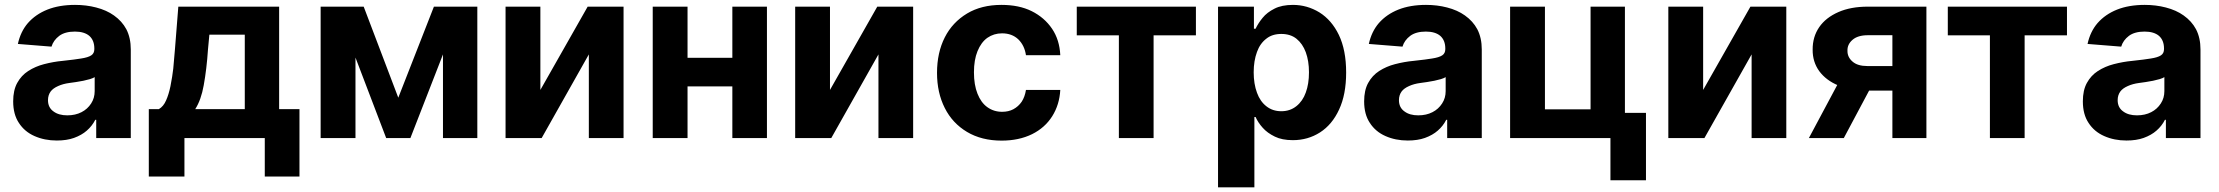

<svg xmlns="http://www.w3.org/2000/svg" viewBox="-20 -573 9211 797"><path d="M215.8 10.3Q164.6 10.3 123 -8.3Q82 -26.4 58.6 -62.5Q34.7 -98.1 34.7 -152.3Q34.7 -198.2 51.3 -228.5Q68.4 -259.8 97.2 -278.3Q127 -297.4 162.6 -306.6Q202.1 -316.9 239.7 -320.3Q293.9 -326.2 316.4 -330.1Q345.7 -334.5 358.9 -343.3Q371.6 -351.6 371.6 -369.1V-371.6Q371.6 -405.3 351.1 -423.8Q330.1 -441.9 291 -441.9Q250 -441.9 226.1 -424.3Q201.7 -405.8 193.8 -379.4L54.2 -390.6Q65.4 -441.9 95.7 -477.1Q127.9 -513.7 176.8 -533.2Q226.1 -552.7 291.5 -552.7Q337.9 -552.7 378.9 -542Q422.4 -530.8 453.1 -508.8Q486.3 -485.4 504.4 -451.7Q522.9 -416 522.9 -367.7V0H379.4V-75.7H375.5Q362.3 -49.8 340.3 -30.8Q319.3 -12.2 287.1 -0.5Q256.8 10.3 215.8 10.3ZM259.3 -94.2Q293 -94.2 318.4 -107.4Q343.3 -120.1 358.4 -143.6Q373 -166 373 -194.8V-252.9Q367.7 -249 353.5 -244.6Q337.9 -240.2 326.2 -237.8Q305.7 -233.9 295.4 -232.4Q286.6 -231 267.6 -228.5Q241.7 -225.1 221.2 -215.8Q200.2 -206.5 190.4 -193.4Q179.2 -178.2 179.2 -157.2Q179.2 -126.5 202.1 -110.4Q223.6 -94.2 259.3 -94.2Z M745.6 159.7H597.7V-120.1H639.6Q658.7 -131.3 669.4 -156.2Q680.2 -180.2 687.5 -214.8Q695.8 -257.3 699.2 -288.1Q704.1 -338.4 706.1 -367.2L720.2 -545.4H1138.7V-120.1H1223.1V159.7H1079.1V0H745.6ZM790.5 -120.1H996.1V-429.2H849.1L843.3 -367.2Q837.9 -286.6 825.7 -219.2Q814.9 -158.2 790.5 -120.1Z M1489.7 -545.4 1633.3 -167.5 1781.2 -545.4H1896L1683.6 0H1583L1375 -545.4ZM1311 -545.4H1455.6V0H1311ZM1961.4 0H1818.8V-545.4H1961.4Z M2223.1 -545.4V-199.7L2419.4 -545.4H2568.4V0H2424.3V-347.2L2228.5 0H2078.6V-545.4Z M2784.2 -333H3068.8V-214.4H2784.2ZM2689.5 -545.4H2834V0H2689.5ZM3020 -545.4H3163.6V0H3020Z M3425.3 -545.4V-199.7L3621.6 -545.4H3770.5V0H3626.5V-347.2L3430.7 0H3280.8V-545.4Z M4137.7 10.7Q4054.7 10.7 3994.1 -25.4Q3933.6 -61.5 3901.9 -124.5Q3869.6 -188 3869.6 -270.5Q3869.6 -354.5 3901.9 -418Q3933.6 -480.5 3994.6 -517.1Q4054.2 -552.7 4137.2 -552.7Q4210 -552.7 4262.2 -526.9Q4315.4 -500.5 4347.2 -453.6Q4378.4 -407.2 4381.3 -343.8H4238.8Q4232.9 -384.3 4207 -409.7Q4180.7 -434.6 4139.6 -434.6Q4105.5 -434.6 4078.6 -416Q4052.7 -397.5 4037.6 -360.4Q4022.9 -324.2 4022.9 -272.9Q4022.9 -220.7 4037.6 -184.1Q4052.2 -147 4078.1 -128.4Q4105 -108.9 4139.6 -108.9Q4166.5 -108.9 4186.5 -119.6Q4207.5 -130.9 4221.2 -150.9Q4234.4 -171.4 4238.8 -199.7H4381.3Q4377.9 -138.2 4347.7 -90.3Q4317.4 -42.5 4264.2 -16.1Q4209.5 10.7 4137.7 10.7Z M4624.5 -426.3H4449.7V-545.4H4944.3V-426.3H4768.6V0H4624.5Z M5187 204.6H5036.1V-545.4H5185.1V-453.6H5191.9Q5203.1 -477.1 5221.2 -499Q5239.3 -521.5 5270.5 -537.1Q5300.8 -552.7 5347.2 -552.7Q5405.8 -552.7 5457 -521.5Q5507.8 -489.7 5537.6 -428.2Q5567.9 -365.2 5567.9 -272Q5567.9 -180.7 5538.6 -118.2Q5509.8 -55.7 5459.5 -23.4Q5409.2 8.8 5346.7 8.8Q5301.8 8.8 5272 -5.9Q5240.7 -21 5221.7 -42.5Q5202.6 -63.5 5191.9 -87.4H5187ZM5184.1 -272.9Q5184.1 -225.1 5197.8 -188Q5210.9 -151.9 5236.8 -131.8Q5262.7 -111.3 5298.8 -111.3Q5335 -111.3 5361.3 -132.3Q5387.7 -153.3 5400.4 -189Q5413.6 -224.6 5413.6 -272.9Q5413.6 -319.8 5400.4 -356Q5387.2 -391.6 5361.8 -412.1Q5336.9 -432.1 5298.8 -432.1Q5261.2 -432.1 5236.8 -412.6Q5210.4 -392.6 5197.8 -357.4Q5184.1 -320.3 5184.1 -272.9Z M5823.7 10.3Q5772.5 10.3 5731 -8.3Q5689.9 -26.4 5666.5 -62.5Q5642.6 -98.1 5642.6 -152.3Q5642.6 -198.2 5659.2 -228.5Q5676.3 -259.8 5705.1 -278.3Q5734.9 -297.4 5770.5 -306.6Q5810.1 -316.9 5847.7 -320.3Q5901.9 -326.2 5924.3 -330.1Q5953.6 -334.5 5966.8 -343.3Q5979.5 -351.6 5979.5 -369.1V-371.6Q5979.5 -405.3 5959 -423.8Q5938 -441.9 5898.9 -441.9Q5857.9 -441.9 5834 -424.3Q5809.6 -405.8 5801.8 -379.4L5662.1 -390.6Q5673.3 -441.9 5703.6 -477.1Q5735.8 -513.7 5784.7 -533.2Q5834 -552.7 5899.4 -552.7Q5945.8 -552.7 5986.8 -542Q6030.3 -530.8 6061 -508.8Q6094.2 -485.4 6112.3 -451.7Q6130.9 -416 6130.9 -367.7V0H5987.3V-75.7H5983.4Q5970.2 -49.8 5948.2 -30.8Q5927.2 -12.2 5895 -0.5Q5864.7 10.3 5823.7 10.3ZM5867.2 -94.2Q5900.9 -94.2 5926.3 -107.4Q5951.2 -120.1 5966.3 -143.6Q5981 -166 5981 -194.8V-252.9Q5975.6 -249 5961.4 -244.6Q5945.8 -240.2 5934.1 -237.8Q5913.6 -233.9 5903.3 -232.4Q5894.5 -231 5875.5 -228.5Q5849.6 -225.1 5829.1 -215.8Q5808.1 -206.5 5798.3 -193.4Q5787.1 -178.2 5787.1 -157.2Q5787.1 -126.5 5810.1 -110.4Q5831.5 -94.2 5867.2 -94.2Z M6582.5 -545.4H6725.1V-104.5H6812.5V175.3H6665V0H6248.5V-545.4H6393.1V-119.1H6582.5Z M7049.8 -545.4V-199.7L7246.1 -545.4H7395V0H7251V-347.2L7055.2 0H6905.3V-545.4Z M7976.6 0H7835.4V-426.8H7733.4Q7691.9 -426.8 7669.9 -407.7Q7647.9 -388.7 7648.9 -362.3Q7648.4 -335.9 7669.9 -317.4Q7690.9 -298.8 7731.9 -298.8H7885.7V-196.8H7731.9Q7662.6 -196.8 7610.8 -218.3Q7560.1 -239.3 7531.7 -277.8Q7503.9 -316.4 7504.4 -366.7Q7503.9 -419.9 7531.7 -460.4Q7559.1 -500 7611.3 -522.9Q7662.6 -545.4 7733.4 -545.4H7976.6ZM7633.8 0H7488.8L7640.6 -284.2H7785.2Z M8240.2 -426.3H8065.4V-545.4H8560.1V-426.3H8384.3V0H8240.2Z M8807.1 10.3Q8755.9 10.3 8714.4 -8.3Q8673.3 -26.4 8649.9 -62.5Q8626 -98.1 8626 -152.3Q8626 -198.2 8642.6 -228.5Q8659.7 -259.8 8688.5 -278.3Q8718.3 -297.4 8753.9 -306.6Q8793.5 -316.9 8831.1 -320.3Q8885.3 -326.2 8907.7 -330.1Q8937 -334.5 8950.2 -343.3Q8962.9 -351.6 8962.9 -369.1V-371.6Q8962.9 -405.3 8942.4 -423.8Q8921.4 -441.9 8882.3 -441.9Q8841.3 -441.9 8817.4 -424.3Q8793 -405.8 8785.2 -379.4L8645.5 -390.6Q8656.7 -441.9 8687 -477.1Q8719.2 -513.7 8768.1 -533.2Q8817.4 -552.7 8882.8 -552.7Q8929.2 -552.7 8970.2 -542Q9013.7 -530.8 9044.4 -508.8Q9077.6 -485.4 9095.7 -451.7Q9114.3 -416 9114.3 -367.7V0H8970.7V-75.7H8966.8Q8953.6 -49.8 8931.6 -30.8Q8910.6 -12.2 8878.4 -0.5Q8848.1 10.3 8807.1 10.3ZM8850.6 -94.2Q8884.3 -94.2 8909.7 -107.4Q8934.6 -120.1 8949.7 -143.6Q8964.4 -166 8964.4 -194.8V-252.9Q8959 -249 8944.8 -244.6Q8929.2 -240.2 8917.5 -237.8Q8897 -233.9 8886.7 -232.4Q8877.9 -231 8858.9 -228.5Q8833 -225.1 8812.5 -215.8Q8791.5 -206.5 8781.7 -193.4Q8770.5 -178.2 8770.5 -157.2Q8770.5 -126.5 8793.5 -110.4Q8814.9 -94.2 8850.6 -94.2Z"/></svg>

Font: My Font
Style: Bold
Weight: 500
Designer: Rasmus Andersson
Foundry: rsms
Version: Version 0.001